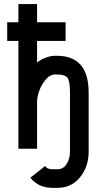

<svg xmlns="http://www.w3.org/2000/svg" viewBox="-20 -715 490 923"><path d="M158.2 0H68.4V-518.1H14.6V-607.9H68.4V-695.3H158.2V-607.9H295.4V-518.1H158.2V-414.1Q173.3 -427.2 193.4 -435.3Q213.4 -443.4 224.9 -445.1Q236.3 -446.8 245.1 -446.8H253.9Q406.2 -446.8 406.2 -270V13.7Q406.2 86.9 364.5 137.5Q322.8 188 256.8 188H231.9Q208 188 187.5 181.6Q167 175.3 154.3 165.8Q141.6 156.2 135.5 150.1Q129.4 144 126 139.2L196.3 83.5Q207.5 98.6 231.9 98.6H256.8Q284.7 98.6 300.5 73.2Q316.4 47.9 316.4 13.7V-270Q316.4 -322.8 305.2 -339.8Q293.9 -356.9 253.9 -356.9H245.1Q219.7 -356.9 198.7 -331.3Q177.7 -305.7 168 -276.4Q158.2 -247.1 158.2 -226.1Z"/></svg>

Font: Anka/Coder Narrow
Style: Bold
Weight: 700
Width: 3
Monospace: yes
Version: Version 001.100